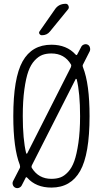

<svg xmlns="http://www.w3.org/2000/svg" viewBox="-20 -975 540 1008"><path d="M267.6 -924.8Q287.1 -955.1 325.2 -955.1Q335 -955.1 339.4 -944.8Q343.8 -934.6 337.9 -926.8L242.2 -809.6Q226.6 -790 200.2 -790Q191.4 -790 187 -797.4Q182.6 -804.7 188.5 -811.5ZM250 -694.3Q222.7 -694.3 202.1 -686.5Q181.6 -678.7 161.6 -657.2Q141.6 -635.7 128.9 -600.6Q116.2 -565.4 107.9 -505.4Q99.6 -445.3 99.6 -365.2Q99.6 -244.1 117.2 -170.9Q117.2 -168.9 119.6 -168.5Q122.1 -168 123 -169.9L352.5 -623Q355.5 -631.8 352.5 -636.7Q318.4 -694.3 250 -694.3ZM377 -559.6 147.5 -107.4Q143.6 -98.6 147.5 -92.8Q182.6 -36.1 250 -36.1Q276.4 -36.1 296.9 -43.5Q317.4 -50.8 337.4 -72.3Q357.4 -93.8 370.1 -129.4Q382.8 -165 391.6 -225.1Q400.4 -285.2 400.4 -365.2Q400.4 -486.3 382.8 -558.6Q381.8 -560.5 379.4 -561Q377 -561.5 377 -559.6ZM48.8 -24.4 84 -92.8Q86.9 -98.6 84 -109.4Q49.8 -196.3 49.8 -365.2Q49.8 -565.4 98.6 -652.8Q147.5 -740.2 250 -740.2Q330.1 -740.2 377 -688.5Q381.8 -682.6 385.7 -689.5L406.2 -728.5Q410.2 -737.3 420.4 -741.2Q430.7 -745.1 439.9 -740.7Q449.2 -736.3 452.1 -725.6Q455.1 -714.8 451.2 -706.1L416 -636.7Q412.1 -630.9 416 -621.1Q450.2 -534.2 450.2 -365.2Q450.2 -165 400.9 -77.6Q351.6 9.8 250 9.8Q168.9 9.8 123 -42Q117.2 -47.9 114.3 -41L93.8 -1Q88.9 7.8 79.1 11.2Q69.3 14.6 60.1 10.3Q50.8 5.9 47.4 -4.4Q43.9 -14.6 48.8 -24.4Z"/></svg>

Font: Rounded Mgen+ 1m light
Style: Regular
Weight: 200
Designer: [Source Han Sans]
Ryoko NISHIZUKA  (kana & ideographs); Paul D. Hunt (Latin, Greek & Cyrillic); Wenlong ZHANG  (bopomofo
Version: Version 1.059.20150602